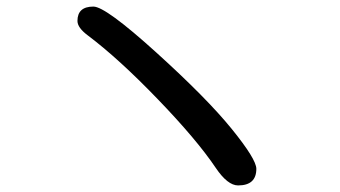

<svg xmlns="http://www.w3.org/2000/svg" viewBox="-20 -689 1040 587"><path d="M265.6 -668.9Q302.7 -668.9 457.5 -528.8Q612.3 -388.7 688 -295.4Q763.7 -202.1 763.7 -172.9Q763.7 -122.1 708 -122.1Q675.8 -122.1 639.6 -175.8Q581.1 -262.7 461.9 -386.2Q342.8 -509.8 248 -581.1Q216.8 -604.5 216.8 -625Q216.8 -668.9 265.6 -668.9Z"/></svg>

Font: MotoyaLMaru
Style: W3 mono
Weight: 400
Version: Version 1.01